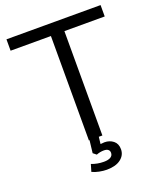

<svg xmlns="http://www.w3.org/2000/svg" viewBox="-163 -813 928 1110"><g transform="rotate(-20 301.5 -258.5)"><path d="M321 0 316 43Q332 41 340 41Q372 41 394.5 59Q417 77 417 111Q417 148 386 171.5Q355 195 300 195Q279 195 254 190Q229 185 211 176L224 132Q260 146 300 146Q327 146 341.5 137Q356 128 356 111Q356 98 347 91Q338 84 321 84Q298 84 275 93L255 77L264 0H260V-642H12V-712H591V-642H343V0Z"/></g></svg>

Font: Muli-Regular
Style: Regular
Weight: 400
Version: Version 2.000